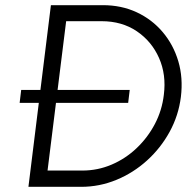

<svg xmlns="http://www.w3.org/2000/svg" viewBox="-20 -723 744 743"><path d="M680 -348Q671 -276 636.5 -213Q602 -150 549 -102Q496 -54 430.5 -27Q365 0 294 0H90L177 -703H378Q450 -703 509 -675.5Q568 -648 609.5 -599Q651 -550 670 -486Q689 -422 680 -348ZM614 -356Q624 -434 595.5 -498.5Q567 -563 509.5 -602Q452 -641 373 -641H236L164 -63H299Q358 -63 412 -86Q466 -109 509 -150Q552 -191 579.5 -243.5Q607 -296 614 -356ZM476 -325H56L62 -375H482Z"/></svg>

Font: Kulim Park Light
Style: Italic
Weight: 300
Italic angle: -8°
Designer: Noponies / Dale Sattler
Foundry: Noponies
Version: Version 1.000; ttfautohint (v1.8.3)